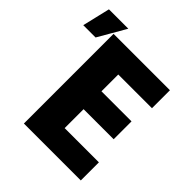

<svg xmlns="http://www.w3.org/2000/svg" viewBox="-331 -1039 1239 1239"><g transform="rotate(45 288.5 -419.5)"><path d="M-92.8 -684.6 -47.9 -874H128.9L19.5 -684.6ZM85 35.2V-783.2H599.6V-619.1H292V-465.8H566.4V-302.7H292V-129.9H604.5V35.2Z"/></g></svg>

Font: GenEi M Gothic v2 Black
Style: Regular
Weight: 900
Version: Version 2.0